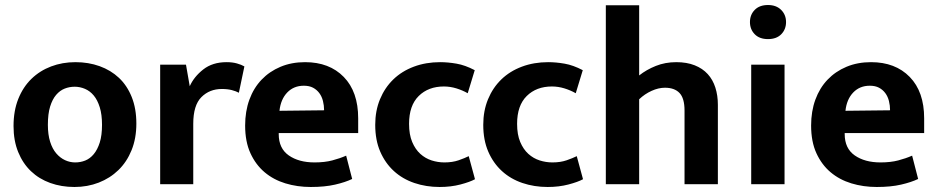

<svg xmlns="http://www.w3.org/2000/svg" viewBox="-20 -735 3741 766"><path d="M524 -242Q524 -183 505 -136Q486 -89 452.5 -56.5Q419 -24 374 -6.5Q329 11 277 11Q225 11 180.5 -5Q136 -21 103.5 -52Q71 -83 52.5 -128.5Q34 -174 34 -232Q34 -293 53 -340.5Q72 -388 105.5 -420.5Q139 -453 184 -470Q229 -487 281 -487Q333 -487 377.5 -471Q422 -455 454.5 -424.5Q487 -394 505.5 -348Q524 -302 524 -242ZM387 -237Q387 -278 378 -307Q369 -336 354 -354Q339 -372 319 -380.5Q299 -389 278 -389Q257 -389 238 -381.5Q219 -374 204 -356.5Q189 -339 180 -310Q171 -281 171 -237Q171 -198 180 -169.5Q189 -141 204.5 -123Q220 -105 239.5 -96Q259 -87 280 -87Q301 -87 320 -94.5Q339 -102 354 -120Q369 -138 378 -166.5Q387 -195 387 -237Z M619 0V-477H722L737 -391Q754 -429 791 -458Q828 -487 884 -487Q907 -487 925 -482Q943 -477 955 -470L933 -365Q922 -371 905 -375.5Q888 -380 865 -380Q816 -380 783.5 -347.5Q751 -315 751 -241V0Z M1409 -204H1092V-200Q1092 -143 1132 -115Q1172 -87 1235 -87Q1275 -87 1305.5 -95Q1336 -103 1361 -114L1385 -21Q1358 -8 1317 1.5Q1276 11 1220 11Q1166 11 1118.5 -3.5Q1071 -18 1035.5 -48Q1000 -78 979 -124Q958 -170 958 -234Q958 -291 975 -337.5Q992 -384 1023.5 -417Q1055 -450 1099 -468.5Q1143 -487 1197 -487Q1294 -487 1351.5 -428Q1409 -369 1409 -263ZM1273 -295Q1273 -314 1268.5 -332Q1264 -350 1254 -363.5Q1244 -377 1229 -385Q1214 -393 1192 -393Q1152 -393 1126 -366Q1100 -339 1095 -293Z M1753 -87Q1785 -87 1809.5 -95.5Q1834 -104 1850 -112L1875 -20Q1855 -9 1817 1Q1779 11 1734 11Q1680 11 1633 -5Q1586 -21 1551.5 -52.5Q1517 -84 1497 -130Q1477 -176 1477 -237Q1477 -293 1496 -339Q1515 -385 1549 -418Q1583 -451 1631 -469Q1679 -487 1736 -487Q1767 -487 1801.5 -481Q1836 -475 1874 -455L1846 -363Q1825 -375 1800.5 -382.5Q1776 -390 1751 -390Q1689 -390 1650.5 -352Q1612 -314 1612 -241Q1612 -198 1624.5 -168.5Q1637 -139 1657 -121Q1677 -103 1702 -95Q1727 -87 1753 -87Z M2184 -87Q2216 -87 2240.5 -95.5Q2265 -104 2281 -112L2306 -20Q2286 -9 2248 1Q2210 11 2165 11Q2111 11 2064 -5Q2017 -21 1982.5 -52.5Q1948 -84 1928 -130Q1908 -176 1908 -237Q1908 -293 1927 -339Q1946 -385 1980 -418Q2014 -451 2062 -469Q2110 -487 2167 -487Q2198 -487 2232.5 -481Q2267 -475 2305 -455L2277 -363Q2256 -375 2231.5 -382.5Q2207 -390 2182 -390Q2120 -390 2081.5 -352Q2043 -314 2043 -241Q2043 -198 2055.5 -168.5Q2068 -139 2088 -121Q2108 -103 2133 -95Q2158 -87 2184 -87Z M2530 0H2397V-714H2530V-434Q2559 -457 2596.5 -472Q2634 -487 2678 -487Q2720 -487 2751.5 -474.5Q2783 -462 2803.5 -439.5Q2824 -417 2834 -385.5Q2844 -354 2844 -317V0H2711V-294Q2711 -343 2691 -364Q2671 -385 2633 -385Q2607 -385 2579.5 -372.5Q2552 -360 2530 -339Z M2977 0V-477H3110V0ZM3044 -579Q3010 -579 2991 -598.5Q2972 -618 2972 -647Q2972 -676 2991 -695.5Q3010 -715 3044 -715Q3077 -715 3096.5 -695.5Q3116 -676 3116 -647Q3116 -618 3097 -598.5Q3078 -579 3044 -579Z M3667 -204H3350V-200Q3350 -143 3390 -115Q3430 -87 3493 -87Q3533 -87 3563.5 -95Q3594 -103 3619 -114L3643 -21Q3616 -8 3575 1.5Q3534 11 3478 11Q3424 11 3376.5 -3.5Q3329 -18 3293.5 -48Q3258 -78 3237 -124Q3216 -170 3216 -234Q3216 -291 3233 -337.5Q3250 -384 3281.5 -417Q3313 -450 3357 -468.5Q3401 -487 3455 -487Q3552 -487 3609.5 -428Q3667 -369 3667 -263ZM3531 -295Q3531 -314 3526.5 -332Q3522 -350 3512 -363.5Q3502 -377 3487 -385Q3472 -393 3450 -393Q3410 -393 3384 -366Q3358 -339 3353 -293Z"/></svg>

Font: Mukta Mahee
Style: Bold
Weight: 700
Designer: Shuchita Grover, Noopur Datye, Girish Dalvi, Yashodeep Gholap
Foundry: Ek Type
Version: Version 2.538;PS 1.000;hotconv 16.6.51;makeotf.lib2.5.65220;